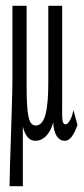

<svg xmlns="http://www.w3.org/2000/svg" viewBox="-20 -477 290 664"><path d="M13 167H59V-40C66 -10 79 10 103 10C128 10 153 -11 164 -54C166 -11 182 10 204 10C221 10 235 -8 248 -45L234 -96L231 -84C227 -67 216 -47 207 -47C193 -47 195 -70 195 -116V-457H147V-192C147 -101 137 -43 104 -43C79 -43 72 -75 72 -186V-457H23V-202C23 -130 13 110 13 167Z"/></svg>

Font: Inconsolata UltraCondensed Thin
Style: Regular
Weight: 100
Width: 1
Monospace: yes
Designer: Raph Levien, Cyreal, Brenton Simpson
Foundry: Raph Levien, Cyreal, Google
Version: Version 3.100